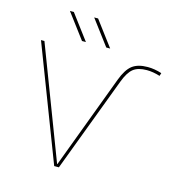

<svg xmlns="http://www.w3.org/2000/svg" viewBox="-133 -1067 1108 1185"><g transform="rotate(15 421.0 -475.0)"><path d="M287 -790 167 -950H192L312 -790ZM442 -790 322 -950H347L467 -790ZM580 -608 351 0H321L41 -730H63L335 -17H337L561 -615Q587 -685 622.5 -712.5Q658 -740 721 -740Q765 -740 811 -725L805 -706Q760 -720 721 -720Q665 -720 634.5 -696Q604 -672 580 -608Z"/></g></svg>

Font: Mplus 1p Thin
Style: Regular
Weight: 250
Version: Version 1.061